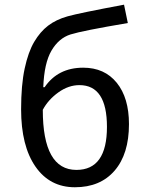

<svg xmlns="http://www.w3.org/2000/svg" viewBox="-20 -787 640 817"><path d="M507.8 -767.1 523.9 -689Q330.1 -656.2 280 -640.4Q230 -624.5 199 -571.5Q168 -518.6 164.1 -416H169.9Q226.6 -499 334 -499Q424.8 -499 476.8 -434.8Q528.8 -370.6 528.8 -258.8Q528.8 -131.8 467.8 -61Q406.7 9.8 298.8 9.8Q191.9 9.8 130.9 -78.1Q69.8 -166 69.8 -321.8Q69.8 -425.3 85 -495.6Q100.1 -565.9 125.5 -608.9Q150.9 -651.9 184.6 -677.7Q218.3 -703.6 267.6 -717.5Q316.9 -731.4 507.8 -767.1ZM162.1 -319.8Q162.1 -64 305.2 -64Q435.1 -64 435.1 -247.1Q435.1 -424.8 317.9 -424.8Q271.5 -424.8 228.3 -393.8Q185.1 -362.8 162.1 -319.8Z"/></svg>

Font: WenQuanYi Micro Hei Mono
Style: Regular
Weight: 400
Foundry: Ascender Corporation
Version: Version 0.2.0-beta